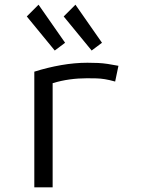

<svg xmlns="http://www.w3.org/2000/svg" viewBox="-20 -797 600 817"><path d="M126 0V-492Q183 -510 240.5 -520Q298 -530 352 -530Q378 -530 398 -529Q418 -528 438 -525Q458 -522 484 -517L470 -450Q445 -457 426.5 -460Q408 -463 390.5 -463.5Q373 -464 350 -464Q313 -464 276.5 -459Q240 -454 204 -443V0ZM213 -582 94 -727 144 -777 257 -615ZM370 -582 251 -727 301 -777 414 -615Z"/></svg>

Font: Ubuntu Sans Mono
Style: Regular
Weight: 400
Monospace: yes
Designer: Dalton Maag Ltd
Foundry: Dalton Maag Ltd
Version: Version 1.006